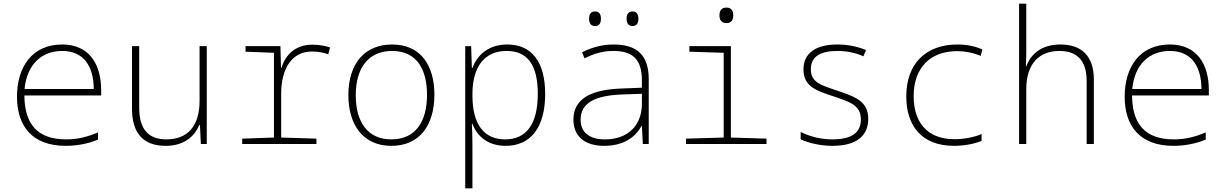

<svg xmlns="http://www.w3.org/2000/svg" viewBox="-20 -780 6640 1040"><path d="M336 10C394 10 457 -1 511 -24V-63C455 -39 402 -25 338 -25C182 -25 113 -109 112 -263H528V-291C528 -434 462 -539 317 -539C153 -539 72 -416 72 -256C72 -101 151 10 336 10ZM488 -298H113C126 -432 206 -504 317 -504C432 -504 487 -423 488 -298Z M877 10C979 10 1035 -43 1060 -104H1063L1068 0H1100V-530H1061V-233C1061 -93 992 -25 882 -25C784 -25 734 -79 734 -197V-530H695V-191C695 -59 756 10 877 10Z M1292 0H1694V-29L1503 -35V-272C1503 -409 1561 -501 1670 -501C1703 -501 1734 -495 1758 -486L1768 -523C1745 -531 1708 -538 1671 -538C1583 -538 1526 -485 1505 -413H1502L1499 -530H1310V-500L1464 -494V-35L1292 -29Z M2100 10C2254 10 2333 -103 2333 -267C2333 -424 2260 -539 2104 -539C1957 -539 1867 -437 1867 -265C1867 -102 1948 10 2100 10ZM2100 -25C1970 -25 1907 -121 1907 -264C1907 -415 1978 -504 2104 -504C2240 -504 2293 -401 2293 -266C2293 -124 2233 -25 2100 -25Z M2500 240H2539V14C2539 -25 2538 -68 2536 -109H2539C2563 -45 2620 10 2719 10C2854 10 2933 -89 2933 -271C2933 -445 2860 -539 2728 -539C2623 -539 2563 -478 2539 -412H2536L2532 -530H2500ZM2716 -25C2604 -25 2539 -103 2539 -263V-270C2539 -418 2604 -504 2724 -504C2837 -504 2893 -429 2893 -272C2893 -106 2830 -25 2716 -25Z M3406 -639C3430 -639 3438 -656 3438 -679C3438 -700 3430 -718 3406 -718C3383 -718 3374 -702 3374 -679C3374 -655 3383 -639 3406 -639ZM3203 -639C3228 -639 3235 -657 3235 -679C3235 -700 3228 -718 3203 -718C3180 -718 3171 -703 3171 -679C3171 -655 3180 -639 3203 -639ZM3252 10C3355 10 3421 -35 3454 -97H3457L3462 0H3494V-352C3494 -481 3430 -539 3304 -539C3241 -539 3185 -523 3133 -497L3146 -464C3201 -492 3251 -504 3302 -504C3405 -504 3457 -461 3457 -344V-305L3335 -300C3182 -293 3086 -245 3086 -132C3086 -44 3145 10 3252 10ZM3257 -25C3171 -25 3125 -64 3125 -132C3125 -226 3210 -262 3343 -268L3457 -272V-219C3457 -102 3383 -25 3257 -25Z M3915 -655C3943 -655 3952 -674 3952 -697C3952 -721 3941 -739 3915 -739C3887 -739 3877 -721 3877 -697C3877 -672 3888 -655 3915 -655ZM3696 0H4132V-29L3939 -35V-530H3714V-500L3900 -494V-35L3696 -29Z M4488 10C4621 10 4683 -45 4683 -136C4683 -231 4614 -256 4512 -290C4426 -319 4372 -334 4372 -405C4372 -472 4421 -504 4516 -504C4566 -504 4616 -494 4657 -475L4671 -509C4626 -527 4576 -539 4516 -539C4399 -539 4332 -492 4332 -404C4332 -308 4409 -287 4495 -258C4585 -228 4643 -209 4643 -133C4643 -67 4601 -25 4489 -25C4426 -25 4369 -40 4317 -65V-25C4356 -7 4421 10 4488 10Z M5148 10C5206 10 5262 -2 5297 -17V-54C5258 -37 5202 -26 5150 -26C4996 -26 4929 -125 4929 -259C4929 -410 5016 -503 5165 -503C5205 -503 5251 -495 5292 -477L5301 -512C5261 -530 5216 -539 5166 -539C4995 -539 4889 -435 4889 -258C4889 -100 4971 10 5148 10Z M5500 0H5539V-297C5539 -437 5611 -504 5718 -504C5811 -504 5866 -455 5866 -342V0H5905V-350C5905 -479 5836 -539 5724 -539C5621 -539 5562 -486 5539 -420H5537C5538 -449 5539 -475 5539 -506V-760H5500Z M6336 10C6394 10 6457 -1 6511 -24V-63C6455 -39 6402 -25 6338 -25C6182 -25 6113 -109 6112 -263H6528V-291C6528 -434 6462 -539 6317 -539C6153 -539 6072 -416 6072 -256C6072 -101 6151 10 6336 10ZM6488 -298H6113C6126 -432 6206 -504 6317 -504C6432 -504 6487 -423 6488 -298Z"/></svg>

Font: Noto Sans Mono ExtraLight
Style: Regular
Weight: 200
Designer: Monotype Design Team
Foundry: Monotype Imaging Inc.
Version: Version 2.014